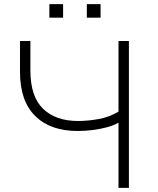

<svg xmlns="http://www.w3.org/2000/svg" viewBox="-20 -902 757 922"><path d="M549 0V-313Q527 -300 494 -291Q461 -282 424 -277.5Q387 -273 353 -273Q222 -273 149 -345Q76 -417 76 -557V-705H126V-563Q126 -439 186.5 -380Q247 -321 355 -321Q403 -321 454.5 -330.5Q506 -340 549 -366V-705H599V0ZM397 -817V-882H463V-817ZM217 -817V-882H283V-817Z"/></svg>

Font: Nunito Sans 7pt ExtraLight
Style: Regular
Weight: 250
Designer: Vernon Adams
Foundry: Vernon Adams
Version: Version 3.101;gftools[0.9.27]